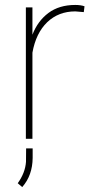

<svg xmlns="http://www.w3.org/2000/svg" viewBox="-20 -558 374 772"><path d="M319.8 -532.7C319.8 -532.7 319.8 -532.7 319.8 -532.7C310.5 -536.1 297.9 -538.1 282.7 -538.1C282.7 -538.1 282.7 -538.1 282.7 -538.1C239.3 -538.1 203.6 -527.3 174.8 -505.9C146 -484.4 124.5 -455.1 110.4 -418.5C110.4 -418.5 110.4 -528.3 110.4 -528.3C110.4 -528.3 84 -528.3 84 -528.3C84 -528.3 84 0 84 0C84 0 110.4 0 110.4 0C110.4 0 110.4 -346.2 110.4 -346.2C110.4 -346.2 110.4 -346.2 110.4 -346.2C119.6 -398.4 139.6 -439.5 169.9 -468.8C200.2 -497.6 237.8 -512.2 282.7 -512.2C282.7 -512.2 316.9 -509.3 316.9 -509.3C316.9 -509.3 319.8 -532.7 319.8 -532.7ZM69.3 194.3C97.2 162.6 110.8 123.5 111.3 77.1C111.3 77.1 111.3 38.6 111.3 38.6C111.3 38.6 85 38.6 85 38.6C85 38.6 84.5 92.8 84.5 92.8C84.5 92.8 84.5 92.8 84.5 92.8C82.5 122.1 71.3 150.9 51.3 178.7C51.3 178.7 69.3 194.3 69.3 194.3C69.3 194.3 69.3 194.3 69.3 194.3Z"/></svg>

Font: WOX
Style: Regular
Weight: 500
Designer: Google
Foundry: ""
Version: ""